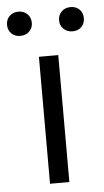

<svg xmlns="http://www.w3.org/2000/svg" viewBox="-59 -670 380 702"><g transform="rotate(-5 131.0 -318.5)"><path d="M-10 -592Q-10 -612 3 -624.5Q16 -637 35 -637Q55 -637 68 -624.5Q81 -612 81 -592Q81 -573 68 -560.5Q55 -548 35 -548Q15 -548 2.5 -560.5Q-10 -573 -10 -592ZM181 -592Q181 -612 194 -624.5Q207 -637 227 -637Q247 -637 259.5 -624.5Q272 -612 272 -592Q272 -573 259.5 -560.5Q247 -548 227 -548Q207 -548 194 -560.5Q181 -573 181 -592ZM96 -466H167V0H96Z"/></g></svg>

Font: Ysabeau SC
Style: Regular
Weight: 400
Designer: Christian Thalmann (Catharsis Fonts)
Version: Version 0.003